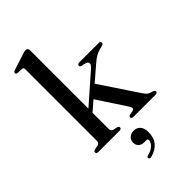

<svg xmlns="http://www.w3.org/2000/svg" viewBox="-294 -819 1146 1146"><g transform="rotate(-45 279.0 -246.0)"><path d="M50.5 0Q42.5 0 39.5 -3.2Q36.5 -6.5 36.5 -12Q36.5 -16.5 39.8 -20Q43 -23.5 50 -25L76 -30Q85 -32.5 89.2 -38Q93.5 -43.5 93.5 -54.5V-656Q93.5 -664.5 90.5 -668.5Q87.5 -672.5 80.5 -673L45 -674Q39 -675 36 -677.8Q33 -680.5 33 -684.5Q33 -689.5 36.2 -692.5Q39.5 -695.5 47.5 -698.5L142.5 -729Q154.5 -733.5 161.8 -735.2Q169 -737 175 -737Q184 -737 188.8 -731.8Q193.5 -726.5 193.5 -718V-55Q193.5 -44 197.8 -38.2Q202 -32.5 211 -30L236 -25Q248 -21.5 248 -12.5Q248 0 231.5 0ZM166 -200.5 374.5 -383.5Q393 -400 390.5 -412.8Q388 -425.5 366.5 -430L346.5 -433.5Q339.5 -435.5 336.8 -438.2Q334 -441 334 -446Q334 -452 338.5 -455.2Q343 -458.5 350.5 -458.5H513Q520.5 -458.5 525 -455.2Q529.5 -452 529.5 -446.5Q529.5 -441 525.5 -437.2Q521.5 -433.5 510 -431Q483 -426 461.2 -414.5Q439.5 -403 412 -378.5L174.5 -173.5ZM317 -316 486.5 -61.5Q498.5 -43.5 508.5 -37Q518.5 -30.5 537 -26Q545 -23.5 548.5 -19.8Q552 -16 552 -11.5Q552 -6.5 547.8 -3.2Q543.5 0 536 0H348Q341 0 337 -3.2Q333 -6.5 333 -12Q333 -16 335.5 -19Q338 -22 345 -24L365.5 -27.5Q380.5 -30.5 382.2 -38.5Q384 -46.5 372 -64.5L247.5 -254ZM288 153Q263 153 250.8 140Q238.5 127 238.5 108Q238.5 86.5 253.5 72.8Q268.5 59 291 59Q317 59 332.8 76.5Q348.5 94 348.5 129.5Q348.5 175 324 204.2Q299.5 233.5 254 244.5Q247 246 243 244.2Q239 242.5 237.5 238Q236 233.5 238.2 229.8Q240.5 226 247 224.5Q270 219 285.5 209Q301 199 308.8 186.8Q316.5 174.5 316.5 163.5Q316.5 153 305.5 153Z"/></g></svg>

Font: Fraunces 60pt
Style: Regular
Weight: 400
Version: Version 1.000;[b76b70a41]